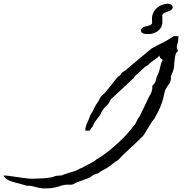

<svg xmlns="http://www.w3.org/2000/svg" viewBox="-23 -956 1004 1047"><path d="M947.8 -678.2Q937.5 -669.4 934.1 -657.7Q930.7 -646 929.7 -631.8Q929.2 -627.9 929.2 -627V-627.9Q929.7 -629.9 929.7 -630.1Q929.7 -630.4 928.7 -624Q927.7 -618.7 927.2 -613Q926.8 -607.4 926.8 -602.1Q926.3 -589.8 924.3 -581.1Q922.4 -572.3 919.7 -565.7Q917 -559.1 914.3 -554Q911.6 -548.8 910.2 -543Q908.7 -537.6 908.7 -534.7V-533.2Q909.2 -531.7 909.2 -529.3Q909.2 -527.3 908.7 -523.9Q907.7 -515.1 905 -508.8Q902.3 -502.4 898.2 -496.8Q894 -491.2 889.4 -484.9Q884.8 -478.5 880.4 -469.2Q875.5 -459.5 873.3 -447.3Q871.1 -435.1 866.2 -416.7Q861.3 -398.4 851.1 -372.8Q840.8 -347.2 820.3 -311.5Q817.4 -306.2 814.9 -303.2Q812.5 -300.3 810.5 -298.3Q808.6 -296.4 806.9 -294.4Q805.2 -292.5 803.2 -289.1Q794.9 -274.9 787.1 -262Q779.3 -249 771 -236.3Q766.6 -228.5 763.9 -224.1Q761.2 -219.7 758.5 -216.6Q755.9 -213.4 752.4 -210.2Q749 -207 743.2 -201.7Q742.2 -200.7 742.2 -200.2Q742.2 -199.7 741.2 -198.7Q716.3 -175.3 691.9 -152.3Q667.5 -129.4 642.6 -106Q632.8 -94.7 625 -87.2Q617.2 -79.6 604.5 -73.2Q596.2 -66.4 588.1 -60.1Q580.1 -53.7 571.8 -47.9Q559.6 -38.6 546.6 -32.5Q533.7 -26.4 520 -16.6Q514.6 -12.7 511.7 -11.2Q508.8 -9.8 506.3 -9Q503.9 -8.3 500.5 -7.3Q497.1 -6.3 490.7 -3.9Q483.9 -1 481 1.2Q478 3.4 475.8 5.4Q473.6 7.3 470.9 9.3Q468.3 11.2 462.4 14.2Q447.3 19.5 432.4 25.1Q417.5 30.8 401.9 36.1Q393.1 39.1 389.9 40.8Q386.7 42.5 385.3 43.7Q383.8 44.9 382.3 45.9Q380.9 46.9 376 48.8Q372.1 50.3 369.4 50.8Q366.7 51.3 363.3 51.3Q359.9 51.3 355.7 51Q351.6 50.8 345.2 50.8Q327.1 50.8 311 56.6Q294.9 62.5 274.4 66.9Q255.9 71.3 230.5 71.3Q228 71.3 212.4 71.3Q196.8 71.3 154.3 59.6Q146.5 57.6 140.9 57.4Q135.3 57.1 130.1 57.1Q125 57.1 119.6 56.2Q114.3 55.2 107.4 52.2Q96.7 48.8 85.9 46.1Q75.2 43.5 64 40.5Q55.2 38.6 44.9 35.4Q34.7 32.2 25.1 27.6Q15.6 22.9 8.1 16.6Q0.5 10.3 -3.4 1.5Q-2 1 1.5 1Q4.9 1 12.5 1.7Q20 2.4 34.7 4.4Q49.3 6.3 66.7 9Q84 11.7 100.6 13.9Q117.2 16.1 131.3 17.6Q142.1 18.6 149.4 18.6H154.3Q166 18.1 182.4 17.6Q198.7 17.1 215.3 16.1Q231.9 15.1 246.8 12.9Q261.7 10.7 271.5 6.8Q279.3 3.4 286.4 2.4Q293.5 1.5 299.6 1.5Q305.7 1.5 311.5 0.7Q317.4 0 323.2 -3.9Q331.5 -6.3 339.1 -8.8Q346.7 -11.2 355 -14.2Q367.7 -18.1 379.6 -21.5Q391.6 -24.9 401.9 -30.3Q409.7 -35.2 413.1 -36.9Q416.5 -38.6 419.4 -39.3Q422.4 -40 426 -41.7Q429.7 -43.5 438 -48.8L479 -70.3Q485.4 -73.2 489 -75.7Q492.7 -78.1 496.1 -81.1Q499.5 -84 503.9 -87.4Q508.3 -90.8 516.1 -95.2Q526.4 -100.6 540 -110.1Q553.7 -119.6 568.6 -131.3Q583.5 -143.1 598.9 -156.7Q614.3 -170.4 628.2 -183.6Q642.1 -196.8 654.1 -208.7Q666 -220.7 673.8 -230Q683.6 -241.2 693.1 -253.4Q702.6 -265.6 712.9 -277.8Q716.8 -284.2 719.5 -289.3Q722.2 -294.4 724.4 -299.6Q726.6 -304.7 729.5 -309.6Q732.4 -314.5 737.3 -319.8Q751.5 -348.6 765.4 -377.4Q779.3 -406.2 793 -435.5Q793.9 -436.5 794.9 -437.5Q795.9 -438.5 796.4 -439.9Q798.3 -443.8 799.3 -445.3Q799.8 -445.3 800.3 -447Q800.8 -448.7 801.8 -451.2Q802.7 -453.6 803.7 -457.5Q805.2 -462.4 805.9 -464.8Q806.6 -467.3 807.1 -470Q807.6 -472.7 807.6 -476.1Q807.6 -479.5 807.6 -486.3Q808.1 -489.7 810.3 -491.7Q812.5 -493.7 814.9 -496.1Q817.4 -498.5 820.1 -502Q822.8 -505.4 824.7 -511.7Q826.7 -518.1 828.1 -523.2Q829.6 -528.3 830.8 -532.7Q832 -537.1 833.7 -541.5Q835.4 -545.9 838.4 -551.3Q843.3 -561.5 845.7 -570.6Q848.1 -579.6 850.1 -588.9Q852.1 -598.1 855 -608.2Q857.9 -618.2 864.7 -629.4Q859.9 -633.3 857.2 -635Q854.5 -636.7 852.5 -638.2Q850.6 -639.6 849.4 -642.1Q848.1 -644.5 846.7 -650.4V-651.4Q846.7 -651.9 845.7 -652.8Q840.3 -645.5 833 -639.9Q825.7 -634.3 818.4 -629.4Q811 -624.5 803.7 -619.4Q796.4 -614.3 791 -607.4Q785.2 -600.6 777.1 -596.7Q769 -592.8 762.2 -586.4Q751 -575.2 739.5 -564.9Q728 -554.7 716.3 -544.4Q712.9 -541.5 711.2 -538.8Q709.5 -536.1 708 -533.7Q706.5 -531.2 704.6 -528.8Q702.6 -526.4 699.2 -524.4Q670.4 -497.1 641.4 -470Q612.3 -442.9 582.5 -415.5Q576.7 -407.2 574.2 -400.6Q571.8 -394 563.5 -385.3Q559.6 -380.9 556.9 -378.4Q554.2 -376 551.8 -373.8Q549.3 -371.6 546.4 -368.4Q543.5 -365.2 540 -359.9Q532.7 -350.1 530.8 -345.5Q528.8 -340.8 526.4 -335.7Q523.9 -330.6 518.6 -322.5Q513.2 -314.5 500 -298.8Q495.6 -293.9 493.4 -290Q491.2 -286.1 489.5 -282.5Q487.8 -278.8 486.3 -275.1Q484.9 -271.5 482.4 -267.1Q481.4 -265.6 480 -263.9Q478.5 -262.2 477.1 -259.8Q473.1 -254.4 470.7 -250.5Q468.3 -246.6 465.3 -244.6Q462.4 -242.7 457.5 -242.7Q452.1 -242.7 442.4 -244.1Q442.4 -256.3 444.8 -265.4Q447.3 -274.4 450.7 -282.5Q454.1 -290.5 458.3 -298.6Q462.4 -306.6 465.3 -316.4Q467.3 -323.7 470 -328.9Q472.7 -334 475.6 -338.6Q478.5 -343.3 481.9 -348.4Q485.4 -353.5 488.3 -360.8Q495.1 -377.4 505.1 -391.1Q515.1 -404.8 523.4 -422.9Q523.9 -424.3 524.4 -424.8V-425.3L527.3 -428.2Q527.3 -429.2 528.1 -429.9Q528.8 -430.7 529.8 -431.6Q535.2 -437 541.3 -442.6Q547.4 -448.2 552.7 -453.6Q554.7 -455.6 554.7 -456.5Q568.8 -473.6 582.5 -491Q596.2 -508.3 609.9 -525.4Q615.2 -532.7 617.2 -534.9Q619.1 -537.1 619.9 -537.6Q620.6 -538.1 621.8 -538.3Q623 -538.6 627.4 -542Q633.3 -546.9 635 -548.8Q636.7 -550.8 637 -551.8Q637.2 -552.7 637.9 -554.4Q638.7 -556.2 642.6 -560.1Q646.5 -563.5 650.9 -565.7Q655.3 -567.9 660.2 -571.8Q695.8 -602.1 731.7 -631.8Q767.6 -661.6 803.2 -691.4Q830.6 -707 859.6 -720.9Q888.7 -734.9 914.1 -752Q918.9 -755.4 920.9 -757.1Q922.9 -758.8 924.6 -759Q926.3 -759.3 928.2 -759Q930.2 -758.8 935.1 -758.8H938.5Q942.4 -758.8 945.1 -758.3Q947.8 -757.8 950.7 -757.8Q949.2 -748 949 -743.2Q948.7 -738.3 948.5 -734.9Q948.2 -731.4 947.3 -727.1Q946.3 -722.7 943.4 -713.9Q943.4 -712.4 942.9 -711.9Q942.4 -711.4 942.4 -710.4Q940.9 -704.1 940.9 -699.7Q940.9 -695.3 942.4 -690.2Q943.8 -685.1 947.8 -678.2ZM883.9 -890Q861.1 -882.5 860.4 -867.5L861.1 -872.9Q862.6 -872.9 862.6 -836.8Q862.6 -805.5 836.8 -786.4Q814.8 -770.1 783.6 -770.1Q745.7 -770.1 745.7 -789.8Q745.7 -808.2 780.6 -814.3Q803.4 -818.4 807.2 -830.7Q807.2 -829.3 806.4 -829.3Q805.7 -829.3 805.7 -855.9Q805.7 -868.2 810.2 -880.4Q814.8 -892.7 823.5 -902.9Q832.2 -913.1 843.6 -921Q855 -928.8 868.7 -932.2Q874 -933.6 878.6 -934.3Q883.1 -935 886.9 -935.6H892.3Q915 -935.6 918.8 -917.9V-915.2Q918.8 -900.9 883.9 -890Z"/></svg>

Font: DimaRavanNevis
Style: regular
Weight: 400
Designer: R.Balvardi
Foundry: Dima Software Group
Version: Version 1.00;May 26, 2019;FontCreator 11.5.0.2427 64-bit